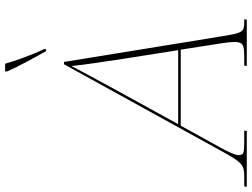

<svg xmlns="http://www.w3.org/2000/svg" viewBox="-199 -847 984 750"><g transform="rotate(-90 293.0 -472.0)"><path d="M468 -784H476V-792C451 -845 430 -906 419 -944H389V-936C413 -882 436 -843 468 -784ZM-62 0H156L158 -10H113C71 -10 62 -12 62 -32C62 -46 77 -77 91 -102L177 -258H474L499 -98C500 -91 504 -65 504 -50C504 -17 496 -10 450 -10H412L410 0H591L593 -10H580C544 -10 539 -16 526 -99L426 -714H417L84 -110C32 -15 26 -10 -26 -10H-60ZM317 -512C372 -613 384 -635 410 -685C415 -634 429 -543 438 -484L472 -268H183Z"/></g></svg>

Font: Noto Serif Display Thin
Style: Italic
Weight: 100
Italic angle: -12°
Designer: Monotype Design Team
Foundry: Monotype Imaging Inc.
Version: Version 2.009